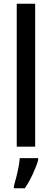

<svg xmlns="http://www.w3.org/2000/svg" viewBox="-20 -780 275 1021"><path d="M167 0H69V-760H167ZM183 71Q173 106 153.5 147.5Q134 189 112 221H54V209Q59 192 66 164.5Q73 137 78.5 109Q84 81 85 61H183Z"/></svg>

Font: Noto Sans Condensed Medium
Style: Regular
Weight: 500
Width: 3
Designer: Monotype Design Team
Foundry: Monotype Imaging Inc.
Version: Version 2.013; ttfautohint (v1.8.4.7-5d5b)